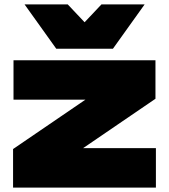

<svg xmlns="http://www.w3.org/2000/svg" viewBox="-20 -847 763 867"><path d="M39 0V-174L401 -421L586 -397H41V-575H682V-401L320 -154L164 -178H684V0ZM490 -627H234L91 -827H286L422 -683H302L438 -827H633Z"/></svg>

Font: Unbounded Black
Style: Regular
Weight: 900
Designer: Luke Prowse, Jean-Baptiste Morizot, Fátima Lázaro, Florian Runge
Foundry: NaN
Version: Version 1.701;gftools[0.9.28.dev5+ged2979d]